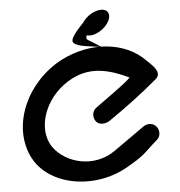

<svg xmlns="http://www.w3.org/2000/svg" viewBox="-54 -813 820 876"><g transform="rotate(-5 356.0 -375.0)"><path d="M585.8 -214 445.3 -114.8C347.7 -47.2 219.5 -80.8 165 -157.9C159.9 -165.1 155.5 -172.7 152 -180.5C112 -271.7 166.9 -402.2 284.1 -462.3C376.6 -509.3 463.2 -481.3 543.7 -443.4C525.1 -420.3 409.5 -341.2 380.8 -319.5C361.6 -305.1 358.6 -278.8 371.8 -259.4C387.1 -237 418.5 -242.7 435.5 -254.1C514.9 -308.5 591.1 -365.4 662.1 -425.7C683.2 -442.8 671.8 -465 661.5 -478.4C649.9 -493.4 633.3 -507.3 624.7 -516.2C537.6 -604.3 382.4 -622.1 242.8 -551.1C77.9 -464.2 -3.9 -276.1 59.4 -131.1C123 14.3 335.3 51.6 489.1 -32.1C587.3 -87.4 574.1 -89.2 644 -149.6C663 -166 660.6 -196.8 643.7 -212.7C626.1 -229.3 602.4 -226 585.8 -214ZM379.8 -600.1 428.4 -593.5 389.3 -618.5C367.7 -632.3 357 -632.3 366 -652C368.9 -651.2 374.9 -650 379.9 -650C411.5 -650 447.7 -673.9 465.5 -702C479.5 -724.2 480.4 -749.5 459.1 -759.1C453.9 -761.4 447.9 -762.5 441.2 -762.5C410.2 -762.5 374.3 -740.6 354.8 -711.4C338.4 -693 304.3 -659.2 299.4 -637.3C291.9 -610.8 352.2 -603.8 379.8 -600.1Z"/></g></svg>

Font: Hi.
Style: Black
Weight: 400
Designer: Mew Too, Robert Jablonski
Foundry: Cannot Into Space Fonts
Version: Version 1.996